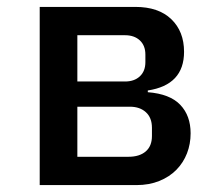

<svg xmlns="http://www.w3.org/2000/svg" viewBox="-20 -536 640 556"><path d="M95 -516H372Q439 -516 476 -480.5Q513 -445 513 -386Q513 -290 408 -274V-269Q472 -264 502 -232.5Q532 -201 532 -150Q532 -119 521.5 -92Q511 -65 491 -44.5Q471 -24 441.5 -12Q412 0 375 0H95ZM352 -82Q384 -82 402 -97.5Q420 -113 420 -142V-166Q420 -195 402.5 -211Q385 -227 356 -227H204V-82ZM342 -300Q369 -300 385 -315Q401 -330 401 -356V-378Q401 -404 385 -419Q369 -434 342 -434H204V-300Z"/></svg>

Font: IBM Plaex Mono Medium
Style: Regular
Weight: 500
Designer: Mike Abbink, Paul van der Laan, Pieter van Rosmalen
Foundry: Bold Monday
Version: Version 2.003